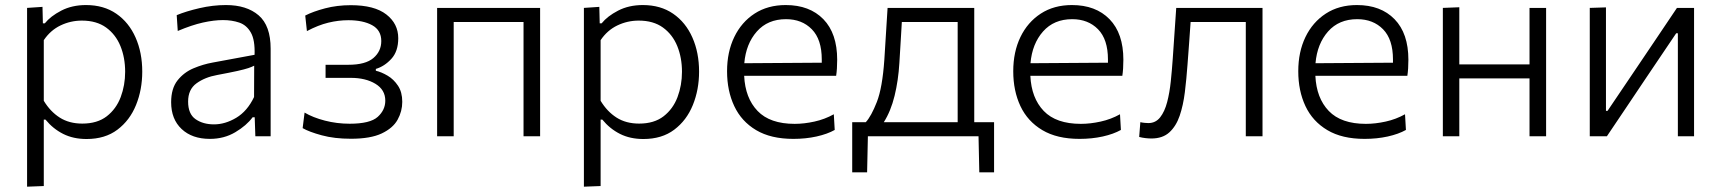

<svg xmlns="http://www.w3.org/2000/svg" viewBox="-20 -526 6642 741"><path d="M84.5 194.5V-495.5L144 -499.5L145.5 -436H153Q175 -463.5 216.5 -485Q258 -506.5 312 -506.5Q380.5 -506.5 429 -473Q477.5 -439.5 503.2 -381.2Q529 -323 529 -249.5Q529 -180 505 -120.8Q481 -61.5 433.2 -25.5Q385.5 10.5 314 10.5Q263 10.5 223.8 -9.2Q184.5 -29 155.5 -64.5H149V192ZM297.5 -49Q355.5 -49 392 -77.2Q428.5 -105.5 445.8 -151.2Q463 -197 463 -249Q463 -303.5 444.8 -348.2Q426.5 -393 389.5 -419.8Q352.5 -446.5 296 -446.5Q252.5 -446.5 213.5 -427.8Q174.5 -409 149 -371V-137Q174 -95.5 210.5 -72.2Q247 -49 297.5 -49Z M790 10Q721.5 10 681 -28Q640.5 -66 640.5 -131.5Q640.5 -184.5 665.2 -215.8Q690 -247 727 -262.5Q764 -278 800.5 -284.5L962.5 -314.5Q964.5 -371.5 948.2 -400.2Q932 -429 903.5 -438.8Q875 -448.5 840.5 -448.5Q806 -448.5 763.2 -439Q720.5 -429.5 666 -406.5L662 -467.5Q698 -482.5 749.8 -494.5Q801.5 -506.5 852 -506.5Q932 -506.5 978.2 -466.8Q1024.5 -427 1024.5 -338V0H965.5L963 -73.5H955Q931.5 -41.5 888.2 -15.8Q845 10 790 10ZM806 -46Q849 -46 891.8 -71.5Q934.5 -97 960.5 -151.5L961 -272.5Q952.5 -268 938.5 -263.2Q924.5 -258.5 896.5 -252.2Q868.5 -246 818 -236.5Q771 -228 738.5 -204.5Q706 -181 706 -134Q706 -86 734.8 -66Q763.5 -46 806 -46Z M1334.5 9.5Q1270.5 9.5 1221.8 -3.8Q1173 -17 1148 -31.5L1155.5 -91.5Q1187.5 -72.5 1233.8 -60.5Q1280 -48.5 1329.5 -48.5Q1408.5 -48.5 1437.8 -75Q1467 -101.5 1467 -137.5Q1467 -179.5 1429 -202.5Q1391 -225.5 1334 -225.5H1236.5V-276H1324.5Q1390.5 -276 1421 -302Q1451.5 -328 1451.5 -367.5Q1451.5 -409.5 1416.2 -428.8Q1381 -448 1324.5 -448Q1286 -448 1247 -438.5Q1208 -429 1164.5 -406L1158 -466Q1188 -481.5 1234.5 -493.8Q1281 -506 1334 -506Q1425 -506 1471 -470.2Q1517 -434.5 1517 -378.5Q1517 -328 1490.5 -299Q1464 -270 1430.5 -260V-253Q1452 -248 1475.8 -234Q1499.5 -220 1516 -195.2Q1532.5 -170.5 1532.5 -133Q1532.5 -96.5 1514.5 -64Q1496.5 -31.5 1453.2 -11Q1410 9.5 1334.5 9.5Z M1667 0V-495.5H2064.5V0H2000.5V-441H1731V0Z M2233.5 194.5V-495.5L2293 -499.5L2294.5 -436H2302Q2324 -463.5 2365.5 -485Q2407 -506.5 2461 -506.5Q2529.5 -506.5 2578 -473Q2626.5 -439.5 2652.2 -381.2Q2678 -323 2678 -249.5Q2678 -180 2654 -120.8Q2630 -61.5 2582.2 -25.5Q2534.5 10.5 2463 10.5Q2412 10.5 2372.8 -9.2Q2333.5 -29 2304.5 -64.5H2298V192ZM2446.5 -49Q2504.5 -49 2541 -77.2Q2577.5 -105.5 2594.8 -151.2Q2612 -197 2612 -249Q2612 -303.5 2593.8 -348.2Q2575.5 -393 2538.5 -419.8Q2501.5 -446.5 2445 -446.5Q2401.5 -446.5 2362.5 -427.8Q2323.5 -409 2298 -371V-137Q2323 -95.5 2359.5 -72.2Q2396 -49 2446.5 -49Z M3042 10Q2955 10 2898.2 -23.8Q2841.5 -57.5 2813.8 -116.5Q2786 -175.5 2786 -251Q2786 -325.5 2813.8 -383Q2841.5 -440.5 2892.2 -473.5Q2943 -506.5 3012.5 -506.5Q3104.5 -506.5 3157.8 -451.8Q3211 -397 3211 -295.5Q3211 -259.5 3207 -233.5H2852Q2856 -147.5 2903.8 -97.8Q2951.5 -48 3047 -48Q3083.5 -48 3123.2 -56.8Q3163 -65.5 3198 -85L3201.5 -24.5Q3173 -8.5 3131.2 0.8Q3089.5 10 3042 10ZM3013.5 -452Q2943 -452 2901 -404.5Q2859 -357 2852.5 -282L3151.5 -284Q3151.5 -290 3151.5 -296.5Q3151.5 -374 3113.2 -413Q3075 -452 3013.5 -452Z M3269 139V-54.5H3321.5Q3342.5 -77.5 3364 -132.2Q3385.5 -187 3393 -295.5Q3397 -358.5 3399.8 -404.5Q3402.5 -450.5 3405.5 -495.5H3740V-54.5H3816.5V139H3759.5L3756.5 0H3329.5L3326.5 139ZM3451 -282.5Q3447 -215.5 3432.5 -156.2Q3418 -97 3391 -54.5H3676V-441H3460.5Q3458.5 -405.5 3456.2 -368Q3454 -330.5 3451 -282.5Z M4146.5 10Q4059.5 10 4002.8 -23.8Q3946 -57.5 3918.2 -116.5Q3890.5 -175.5 3890.5 -251Q3890.5 -325.5 3918.2 -383Q3946 -440.5 3996.8 -473.5Q4047.5 -506.5 4117 -506.5Q4209 -506.5 4262.2 -451.8Q4315.5 -397 4315.5 -295.5Q4315.5 -259.5 4311.5 -233.5H3956.5Q3960.5 -147.5 4008.2 -97.8Q4056 -48 4151.5 -48Q4188 -48 4227.8 -56.8Q4267.5 -65.5 4302.5 -85L4306 -24.5Q4277.5 -8.5 4235.8 0.8Q4194 10 4146.5 10ZM4118 -452Q4047.5 -452 4005.5 -404.5Q3963.5 -357 3957 -282L4256 -284Q4256 -290 4256 -296.5Q4256 -374 4217.8 -413Q4179.5 -452 4118 -452Z M4423.5 8.5Q4413.5 8.5 4400.5 7Q4387.5 5.5 4376.5 2.5L4381 -54.5Q4389.5 -52.5 4398.2 -51.8Q4407 -51 4412 -51Q4440 -51 4457.5 -73.2Q4475 -95.5 4484.5 -132Q4494 -168.5 4498.5 -212Q4503 -255.5 4506 -298.5Q4509.5 -348 4512.8 -397.8Q4516 -447.5 4519.5 -495.5H4852.5V0H4788V-441H4575Q4572 -400.5 4569.2 -359Q4566.5 -317.5 4563 -276Q4559 -221 4552.8 -170.2Q4546.5 -119.5 4532.8 -79.2Q4519 -39 4493 -15.2Q4467 8.5 4423.5 8.5Z M5246.5 10Q5159.5 10 5102.8 -23.8Q5046 -57.5 5018.2 -116.5Q4990.5 -175.5 4990.5 -251Q4990.5 -325.5 5018.2 -383Q5046 -440.5 5096.8 -473.5Q5147.5 -506.5 5217 -506.5Q5309 -506.5 5362.2 -451.8Q5415.5 -397 5415.5 -295.5Q5415.5 -259.5 5411.5 -233.5H5056.5Q5060.5 -147.5 5108.2 -97.8Q5156 -48 5251.5 -48Q5288 -48 5327.8 -56.8Q5367.5 -65.5 5402.5 -85L5406 -24.5Q5377.5 -8.5 5335.8 0.8Q5294 10 5246.5 10ZM5218 -452Q5147.5 -452 5105.5 -404.5Q5063.5 -357 5057 -282L5356 -284Q5356 -290 5356 -296.5Q5356 -374 5317.8 -413Q5279.5 -452 5218 -452Z M5548.5 0V-495.5L5612 -498V-277.5H5883V-495.5H5947V0H5883V-223.5H5612V0Z M6115.5 0V-495.5L6178 -497.5V-98H6184L6301.5 -272Q6339 -327.5 6377 -384Q6415 -440.5 6452 -495.5H6518V0H6455.5V-397.5H6449L6333 -225.5Q6295 -168.5 6257 -112.2Q6219 -56 6181.5 0Z"/></svg>

Font: Commissioner Light
Style: Regular
Weight: 300
Designer: Kostas Bartsokas
Foundry: Kostas Bartsokas
Version: Version 1.000; ttfautohint (v1.8.3)